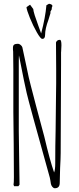

<svg xmlns="http://www.w3.org/2000/svg" viewBox="-20 -991 420 1022"><path d="M251 -12 248 -31Q245 -43 245 -46Q133 -447 122 -496Q113 -532 81 -696Q80 -690 80 -655V-293L82 -150L84 -8L78 0H55L52 -8Q54 -18 54 -48L53 -222L51 -396V-527V-622Q50 -664 50 -716Q50 -722 49 -727V-737Q49 -749 55.5 -753.5Q62 -758 76 -758Q82 -758 89.5 -752Q97 -746 99 -739L120 -641Q134 -571 144 -535Q165 -452 216 -263Q245 -139 268 -73Q274 -88 274 -121Q274 -218 276 -295L278 -469Q278 -512 279 -547V-624L278 -765Q283 -779 299 -779Q307 -779 307 -750Q307 -737 306 -729Q306 -721 305.5 -717.5Q305 -714 305 -713V-649Q305 -516 304 -412Q303 -307 303 -176Q303 -151 300 -97L298 -18Q298 11 272 11Q265 11 259 4Q253 -3 251 -12ZM121 -953 140 -966 157 -943Q157 -935 165 -909Q175 -881 184.5 -853Q194 -825 199 -813Q222 -900 227 -963L241 -971Q259 -968 259 -959Q259 -958 255 -948L256 -943L248 -928L249 -922L238 -886Q220 -838 220 -805Q220 -784 205 -784Q196 -784 176 -819Q156 -854 139 -896Q122 -938 121 -953Z"/></svg>

Font: Amatic SC
Style: Regular
Weight: 400
Designer: Multiple Designers
Foundry: Vernon Adams
Version: Version 2.505